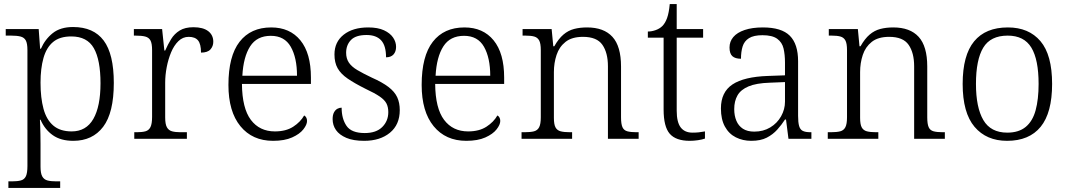

<svg xmlns="http://www.w3.org/2000/svg" viewBox="-20 -678 5219 938"><path d="M21 240V208H39Q65 208 82 203.5Q99 199 106.5 183Q114 167 114 133V-433Q114 -466 106 -480.5Q98 -495 80.5 -499.5Q63 -504 35 -504H8V-536H169L176 -440H180Q200 -486 237.5 -516Q275 -546 337 -546Q437 -546 486.5 -480Q536 -414 536 -273Q536 -127 484 -58.5Q432 10 338 10Q277 10 238 -17.5Q199 -45 178 -93H175Q176 -79 176.5 -60.5Q177 -42 177.5 -20.5Q178 1 178 25V136Q178 169 186.5 184Q195 199 211.5 203.5Q228 208 254 208H274V240ZM330 -36Q401 -36 436 -97Q471 -158 471 -271Q471 -385 438.5 -442.5Q406 -500 328 -500Q272 -500 239.5 -473Q207 -446 192.5 -395Q178 -344 178 -274Q178 -200 192.5 -146.5Q207 -93 240.5 -64.5Q274 -36 330 -36Z M636 0V-32H648Q674 -32 690.5 -36.5Q707 -41 715 -57Q723 -73 723 -107V-433Q723 -466 715 -480.5Q707 -495 689.5 -499.5Q672 -504 643 -504H634V-536H772L783 -431H787Q800 -461 816 -487Q832 -513 858 -529Q884 -545 925 -545Q972 -545 997 -526Q1022 -507 1022 -474Q1022 -452 1008 -436.5Q994 -421 962 -421Q962 -463 947.5 -480.5Q933 -498 902 -498Q873 -498 851.5 -477Q830 -456 816 -422.5Q802 -389 794.5 -350Q787 -311 787 -274V-104Q787 -71 795.5 -56Q804 -41 820.5 -36.5Q837 -32 862 -32H893V0Z M1314 10Q1213 10 1154.5 -61.5Q1096 -133 1096 -263Q1096 -404 1150.5 -474Q1205 -544 1305 -544Q1396 -544 1447.5 -481Q1499 -418 1499 -299V-268H1162Q1163 -149 1205.5 -92.5Q1248 -36 1323 -36Q1377 -36 1412.5 -59Q1448 -82 1466 -114Q1472 -111 1476 -104Q1480 -97 1480 -87Q1480 -69 1462 -46Q1444 -23 1407 -6.5Q1370 10 1314 10ZM1431 -308Q1431 -396 1400.5 -449.5Q1370 -503 1303 -503Q1235 -503 1202 -451.5Q1169 -400 1164 -308Z M1759 10Q1706 10 1672 -4.5Q1638 -19 1621.5 -42.5Q1605 -66 1605 -96Q1605 -117 1612 -129.5Q1619 -142 1629 -147Q1639 -152 1649 -152Q1649 -98 1673 -63Q1697 -28 1762 -28Q1818 -28 1847.5 -57.5Q1877 -87 1877 -130Q1877 -155 1868 -172.5Q1859 -190 1835 -206.5Q1811 -223 1766 -244Q1712 -271 1678.5 -294Q1645 -317 1629.5 -344.5Q1614 -372 1614 -412Q1614 -473 1659 -508.5Q1704 -544 1779 -544Q1826 -544 1856 -530Q1886 -516 1900.5 -494.5Q1915 -473 1915 -449Q1915 -426 1902.5 -412Q1890 -398 1866 -398Q1866 -455 1842 -481Q1818 -507 1771 -507Q1718 -507 1694.5 -482.5Q1671 -458 1671 -420Q1671 -392 1684.5 -372Q1698 -352 1726 -335.5Q1754 -319 1796 -299Q1848 -276 1878 -253Q1908 -230 1920.5 -203Q1933 -176 1933 -140Q1933 -69 1885 -29.5Q1837 10 1759 10Z M2258 10Q2157 10 2098.5 -61.5Q2040 -133 2040 -263Q2040 -404 2094.5 -474Q2149 -544 2249 -544Q2340 -544 2391.5 -481Q2443 -418 2443 -299V-268H2106Q2107 -149 2149.5 -92.5Q2192 -36 2267 -36Q2321 -36 2356.5 -59Q2392 -82 2410 -114Q2416 -111 2420 -104Q2424 -97 2424 -87Q2424 -69 2406 -46Q2388 -23 2351 -6.5Q2314 10 2258 10ZM2375 -308Q2375 -396 2344.5 -449.5Q2314 -503 2247 -503Q2179 -503 2146 -451.5Q2113 -400 2108 -308Z M2528 0V-32H2542Q2572 -32 2589 -36.5Q2606 -41 2614 -56.5Q2622 -72 2622 -105V-433Q2622 -466 2614 -480.5Q2606 -495 2590 -499.5Q2574 -504 2548 -504H2533V-536H2675L2683 -452H2688Q2709 -489 2732.5 -509Q2756 -529 2784.5 -536.5Q2813 -544 2848 -544Q2930 -544 2972 -498Q3014 -452 3014 -353V-105Q3014 -72 3021 -56.5Q3028 -41 3045 -36.5Q3062 -32 3090 -32H3100V0H2950V-354Q2950 -420 2923 -459Q2896 -498 2828 -498Q2774 -498 2743 -473.5Q2712 -449 2699 -409.5Q2686 -370 2686 -326V-102Q2686 -70 2694 -55.5Q2702 -41 2719 -36.5Q2736 -32 2765 -32H2775V0Z M3350 10Q3282 10 3252 -24.5Q3222 -59 3222 -143V-494H3145V-524Q3164 -524 3183.5 -531Q3203 -538 3216 -551Q3230 -565 3239 -590Q3248 -615 3252 -658H3286V-536H3415V-494H3286V-137Q3286 -81 3305.5 -55.5Q3325 -30 3363 -30Q3380 -30 3394 -31.5Q3408 -33 3424 -36V-1Q3410 4 3389.5 7Q3369 10 3350 10Z M3650 10Q3609 10 3575 -7Q3541 -24 3521.5 -59.5Q3502 -95 3502 -148Q3502 -228 3558.5 -265.5Q3615 -303 3732 -307L3815 -310V-372Q3815 -411 3808 -441Q3801 -471 3777 -488.5Q3753 -506 3705 -506Q3662 -506 3639 -491.5Q3616 -477 3608 -451Q3600 -425 3600 -391Q3572 -391 3558 -403.5Q3544 -416 3544 -446Q3544 -475 3562.5 -497Q3581 -519 3618 -531.5Q3655 -544 3707 -544Q3798 -544 3838.5 -503.5Q3879 -463 3879 -379V-112Q3879 -80 3884 -62.5Q3889 -45 3902 -38.5Q3915 -32 3940 -32H3944V0H3832L3820 -94H3815Q3799 -69 3777.5 -45Q3756 -21 3726 -5.5Q3696 10 3650 10ZM3665 -35Q3709 -35 3743 -55.5Q3777 -76 3796 -110Q3815 -144 3815 -181V-277L3741 -274Q3675 -272 3637 -256Q3599 -240 3583 -212Q3567 -184 3567 -145Q3567 -113 3577.5 -88Q3588 -63 3609.5 -49Q3631 -35 3665 -35Z M4024 0V-32H4038Q4068 -32 4085 -36.5Q4102 -41 4110 -56.5Q4118 -72 4118 -105V-433Q4118 -466 4110 -480.5Q4102 -495 4086 -499.5Q4070 -504 4044 -504H4029V-536H4171L4179 -452H4184Q4205 -489 4228.5 -509Q4252 -529 4280.5 -536.5Q4309 -544 4344 -544Q4426 -544 4468 -498Q4510 -452 4510 -353V-105Q4510 -72 4517 -56.5Q4524 -41 4541 -36.5Q4558 -32 4586 -32H4596V0H4446V-354Q4446 -420 4419 -459Q4392 -498 4324 -498Q4270 -498 4239 -473.5Q4208 -449 4195 -409.5Q4182 -370 4182 -326V-102Q4182 -70 4190 -55.5Q4198 -41 4215 -36.5Q4232 -32 4261 -32H4271V0Z M4900 10Q4799 10 4741 -58.5Q4683 -127 4683 -268Q4683 -408 4739 -476Q4795 -544 4904 -544Q5006 -544 5063 -477Q5120 -410 5120 -268Q5120 -127 5064 -58.5Q5008 10 4900 10ZM4901 -30Q4957 -30 4991 -58Q5025 -86 5039.5 -139.5Q5054 -193 5054 -268Q5054 -387 5018.5 -445.5Q4983 -504 4903 -504Q4819 -504 4783.5 -445Q4748 -386 4748 -268Q4748 -153 4784 -91.5Q4820 -30 4901 -30Z"/></svg>

Font: Noto Serif Kannada Light
Style: Regular
Weight: 300
Version: Version 2.003